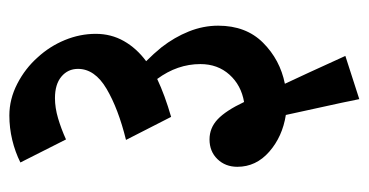

<svg xmlns="http://www.w3.org/2000/svg" viewBox="-204 -470 769 400"><g transform="rotate(-90 180.0 -269.5)"><path d="M174 95Q167 60 157.5 17.5Q148 -25 141 -58Q96 -65 64.5 -92.5Q33 -120 33 -159Q33 -184 49 -200.5Q65 -217 90 -217Q114 -217 132 -200Q150 -183 168 -145Q203 -151 225 -175.5Q247 -200 247 -236Q247 -284 216 -326Q182 -310 137 -297L89 -391Q154 -407 195.5 -431.5Q237 -456 237 -491Q237 -512 221 -525.5Q205 -539 176 -539Q156 -539 134 -532.5Q112 -526 90 -516L42 -611Q64 -622 89 -628Q114 -634 140 -634Q174 -634 206 -617.5Q238 -601 261 -575Q284 -550 297 -518.5Q310 -487 310 -454Q310 -422 295 -395.5Q280 -369 253 -349Q269 -333 282 -317Q303 -290 315 -260Q327 -230 327 -199Q327 -141 291.5 -105.5Q256 -70 206 -60Q216 -39 229.5 -9.5Q243 20 264 66Z"/></g></svg>

Font: Noto Serif Devanagari ExtraCondensed SemiBold
Style: Regular
Weight: 600
Width: 2
Designer: Universal Thirst, Indian Type Foundry and the Monotype Design Team
Foundry: Monotype Imaging Inc.
Version: Version 2.004; ttfautohint (v1.8.4.7-5d5b)